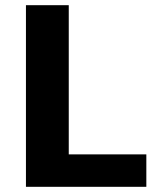

<svg xmlns="http://www.w3.org/2000/svg" viewBox="-20 -720 614 740"><path d="M544 -125V0H80V-700H245V-125Z"/></svg>

Font: Fivo Sans Modern
Style: Regular
Weight: 700
Designer: Alexander Slobzheninov
Foundry: Alexander Slobzheninov
Version: 1.0